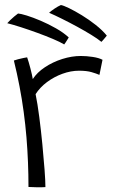

<svg xmlns="http://www.w3.org/2000/svg" viewBox="-20 -762 466 782"><path d="M113.5 -440Q131 -467 163 -488.2Q195 -509.5 233.8 -521.8Q272.5 -534 309 -534Q332.5 -534 357.5 -530.2Q382.5 -526.5 397.5 -518.5L385 -457Q372.5 -462.5 352.8 -468.2Q333 -474 302 -474Q268.5 -474 234.2 -461.5Q200 -449 171.2 -427.5Q142.5 -406 125 -378.5Q133 -339.5 140 -285.2Q147 -231 152.5 -174.5Q158 -118 161.5 -71Q165 -24 165 0Q152.5 1 131.8 0.8Q111 0.5 96 -0.5Q96 -50 94 -100.5Q92 -151 87.8 -202.5Q83.5 -254 76.5 -306Q69.5 -358 59.5 -410.2Q49.5 -462.5 36.5 -515.5Q43 -518 54 -520.8Q65 -523.5 75.5 -525.8Q86 -528 90.5 -528.5Q97 -510 104 -483Q111 -456 113.5 -440ZM53.5 -707Q63.5 -706.5 88.8 -698.8Q114 -691 145.8 -677.5Q177.5 -664 208.2 -646.5Q239 -629 260 -609.5Q258.5 -607 254.8 -601Q251 -595 247.2 -589Q243.5 -583 241.5 -581Q225 -591 196 -603.2Q167 -615.5 132.8 -628Q98.5 -640.5 66 -651Q33.5 -661.5 9.5 -667.5Q14 -673 21.8 -680.2Q29.5 -687.5 38 -694.8Q46.5 -702 53.5 -707ZM228 -741.5Q238 -740 261.2 -728.8Q284.5 -717.5 313.5 -699.8Q342.5 -682 369.8 -660.5Q397 -639 415 -617Q413 -614 408.2 -608.5Q403.5 -603 399.2 -598Q395 -593 393 -591.5Q378 -604 351.5 -620.2Q325 -636.5 293.8 -653.5Q262.5 -670.5 232.2 -685.5Q202 -700.5 180 -710Q187.5 -717 202 -726.8Q216.5 -736.5 228 -741.5Z"/></svg>

Font: Grandstander Thin ExtraLight
Style: Regular
Weight: 250
Version: Version 1.200